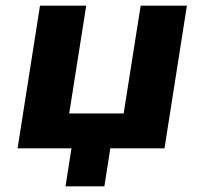

<svg xmlns="http://www.w3.org/2000/svg" viewBox="-20 -523 721 677"><path d="M211 134 232 0H42L121 -503H284L224 -123H416L476 -503H639L560 0H369L348 134Z"/></svg>

Font: Nunito Sans 7pt ExtraBold
Style: Italic
Weight: 800
Italic angle: -9°
Designer: Vernon Adams
Foundry: Vernon Adams
Version: Version 3.101;gftools[0.9.27]